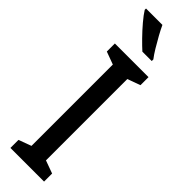

<svg xmlns="http://www.w3.org/2000/svg" viewBox="-318 -1000 928 928"><g transform="rotate(45 146.0 -536.0)"><path d="M261 -66H31V-121L96 -145V-701L31 -725V-780H261V-725L195 -701V-145L261 -121ZM130 -1006Q140 -984 155.5 -956Q171 -928 187 -901.5Q203 -875 217 -857V-846H153Q134 -863 107 -890.5Q80 -918 55.5 -947Q31 -976 18 -997V-1006Z"/></g></svg>

Font: Noto Sans Malayalam UI ExtraCondensed Medium
Style: Regular
Weight: 500
Width: 2
Designer: Jelle Bosma - Monotype Design Team
Foundry: Monotype Imaging Inc.
Version: Version 2.104; ttfautohint (v1.8.4.7-5d5b)